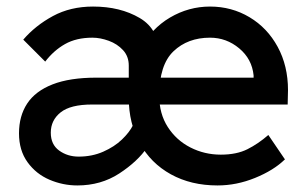

<svg xmlns="http://www.w3.org/2000/svg" viewBox="-20 -556 939 586"><path d="M466 -388V-263L373 -257V-356Q373 -384 355.5 -403Q338 -422 312 -431.5Q286 -441 262 -441Q213 -441 178.5 -421.5Q144 -402 118 -368L51 -435Q88 -478 141.5 -507Q195 -536 264 -536Q347 -536 406.5 -501Q466 -466 466 -388ZM799 -144 850 -69H849Q815 -36 758.5 -13Q702 10 644 10Q563 10 501.5 -24Q440 -58 406.5 -119Q373 -180 373 -257Q373 -342 407.5 -405.5Q442 -469 499 -502.5Q556 -536 621 -536Q687 -536 741.5 -503.5Q796 -471 827.5 -413Q859 -355 859 -281L858 -237H261Q195 -237 165 -213Q135 -189 135 -151Q135 -115 160.5 -96.5Q186 -78 220 -78Q261 -78 295 -93Q329 -108 352 -130Q375 -152 386 -174L430 -107Q400 -63 344 -26.5Q288 10 216 10Q172 10 131 -7.5Q90 -25 64 -61Q38 -97 38 -149Q38 -202 63 -240Q88 -278 140.5 -298.5Q193 -319 274 -319H769L754 -302V-326Q749 -376 710 -408.5Q671 -441 621 -441Q553 -441 509.5 -399.5Q466 -358 466 -264Q466 -209 492 -168.5Q518 -128 561 -106Q604 -84 654 -84Q702 -84 735 -100.5Q768 -117 799 -144Z"/></svg>

Font: Lexend
Style: Regular
Weight: 400
Designer: Thomas Jockin
Foundry: Lexend
Version: Version 1.000